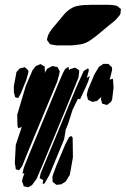

<svg xmlns="http://www.w3.org/2000/svg" viewBox="-20 -785 526 803"><path d="M455 -419 449 -369 445 -360 428 -346 416 -349 408 -351 406 -356 402 -371 404 -380 386 -363 372 -360 366 -359 356 -364 348 -368 346 -376 343 -389 348 -410 375 -474 394 -506 406 -513 412 -518H424H433L441 -510L448 -504L449 -493L439 -452L446 -454L452 -456L453 -447ZM219 -443 98 -153 73 -91 60 -73 46 -77 45 -85 42 -104 46 -179 72 -257 69 -253 56 -249 53 -260 52 -305 88 -426 116 -491 129 -508 142 -514 150 -517 159 -511 167 -507V-498L168 -486L166 -479L178 -498L199 -509L212 -506L220 -505L223 -500L230 -487L228 -476ZM308 -460 253 -324 157 -93 133 -37 114 -11 99 -2 88 -4 79 -6 77 -14 72 -27 75 -41 82 -60H80L75 -59V-64L80 -85L112 -164L222 -430L242 -477L252 -496L266 -506L268 -496L269 -492L274 -496L284 -499L294 -502L304 -496L311 -491V-483ZM90 -451 66 -392 56 -375 51 -376 43 -379 42 -384 38 -399V-425L49 -484L63 -499L76 -502L84 -504L92 -497L99 -489L98 -480ZM248 -202 186 -52 167 -19 159 -14V-25L162 -35L160 -32L153 -36L146 -40L147 -45L150 -60L184 -142L301 -424L330 -488L346 -498L351 -497V-488L343 -459L356 -467L354 -462L349 -445L341 -426L315 -370L306 -372L284 -327L264 -265L254 -241V-236ZM285 -127 272 -54 255 -26 236 -14 225 -13 216 -12 207 -19 200 -24V-30L199 -45L203 -58L216 -93L253 -181L269 -212L279 -216L284 -209V-198ZM220 -691Q233 -707 247 -723.5Q261 -740 278 -750Q291 -758 305 -760.5Q319 -763 333 -764Q350 -765 367.5 -765Q385 -765 403 -765Q416 -765 429.5 -765Q443 -765 456 -763Q459 -762 462.5 -762Q466 -762 469 -760Q472 -759 475.5 -756Q479 -753 482 -750Q483 -750 484 -749Q485 -748 486 -747Q486 -746 485.5 -744.5Q485 -743 485 -742Q485 -738 484.5 -733.5Q484 -729 483 -726Q482 -723 479.5 -720Q477 -717 475 -715Q467 -704 456.5 -695.5Q446 -687 436 -679Q423 -668 409.5 -657Q396 -646 383 -635Q372 -627 360.5 -618.5Q349 -610 336 -605Q327 -601 317 -599.5Q307 -598 297 -597Q284 -595 270.5 -595Q257 -595 244 -595Q234 -595 224 -595Q214 -595 205 -597Q202 -598 197 -598.5Q192 -599 189 -601Q187 -602 185.5 -605Q184 -608 182 -610Q181 -612 179 -614Q177 -616 177 -617Q176 -620 177.5 -625Q179 -630 180 -633Q181 -638 183.5 -642.5Q186 -647 189 -652Q195 -662 203.5 -671.5Q212 -681 220 -691Z"/></svg>

Font: Rubik Marker Hatch
Style: Regular
Weight: 400
Designer: Hubert and Fischer, NaN
Foundry: Hubert & Fischer, NaN
Version: Version 2.200